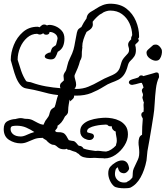

<svg xmlns="http://www.w3.org/2000/svg" viewBox="-23 -707 892 1034"><path d="M541 146Q540 146 538 146Q536 146 532 145Q522 145 510.5 144.5Q499 144 487 143Q481 143 475 143.5Q469 144 462 144Q444 144 427.5 139.5Q411 135 401 122Q397 120 393 117.5Q389 115 386 112Q377 110 368.5 106.5Q360 103 352 100Q348 100 344.5 99.5Q341 99 337 95L336 94L334 95Q332 96 329.5 96.5Q327 97 322 97Q300 97 287 85Q274 73 266 73Q256 73 245 65.5Q234 58 226 48Q223 46 220 44.5Q217 43 214 41L206 35Q203 36 200 36Q197 36 195 36Q177 36 159.5 43Q142 50 124.5 57.5Q107 65 89 65Q55 65 26 46.5Q-3 28 -3 -12Q-3 -43 16.5 -54Q36 -65 61 -66Q62 -67 64 -67Q69 -68 75 -69.5Q81 -71 85 -71Q97 -71 103 -69Q109 -67 119 -67Q138 -67 152.5 -60Q167 -53 181 -45Q195 -37 211 -35Q215 -44 219 -52Q223 -60 227 -64Q240 -80 242.5 -91Q245 -102 249 -111Q253 -120 271 -130Q276 -143 280 -161Q284 -179 290 -195Q262 -198 240.5 -203Q219 -208 191.5 -215.5Q164 -223 117 -231Q99 -234 85.5 -251Q72 -268 63 -291Q54 -314 48 -337Q42 -360 37 -376Q35 -380 35 -385Q35 -424 51.5 -465Q68 -506 100.5 -534.5Q133 -563 179 -563Q182 -563 185 -562Q188 -561 190 -560L193 -563Q198 -568 203 -571.5Q208 -575 215 -575Q223 -575 230 -570Q236 -573 243 -573Q259 -573 277.5 -565Q296 -557 310 -541Q324 -525 324 -499Q324 -475 316 -457Q308 -439 288 -428Q282 -410 275 -398.5Q268 -387 251 -387Q248 -387 244.5 -387.5Q241 -388 236 -389Q218 -393 218 -403Q218 -411 229 -418Q240 -425 249 -424V-426Q255 -445 258 -449Q261 -453 277 -463Q279 -465 281 -473.5Q283 -482 285 -490Q287 -498 287 -499Q287 -515 273.5 -525Q260 -535 244 -535Q243 -520 226 -520Q215 -520 210 -528Q207 -526 202 -523.5Q197 -521 191 -521Q187 -521 183.5 -522.5Q180 -524 177 -525Q147 -525 123 -504Q99 -483 85.5 -451Q72 -419 72 -385Q81 -355 91 -325.5Q101 -296 118 -270Q125 -266 133.5 -265.5Q142 -265 149 -262Q185 -249 224 -242Q263 -235 303 -232Q300 -237 300 -243Q300 -255 307 -261Q314 -267 321 -274Q321 -282 320 -288Q319 -294 319 -298Q319 -303 321.5 -309Q324 -315 331 -325Q334 -329 339 -352Q344 -375 353 -392Q368 -422 373 -440.5Q378 -459 381 -478.5Q384 -498 391 -531Q394 -545 400.5 -551Q407 -557 415 -561Q427 -586 443 -608Q445 -623 453 -632.5Q461 -642 486 -655Q488 -657 490 -658Q492 -659 494 -660Q511 -672 530.5 -679.5Q550 -687 571 -687Q624 -687 658 -660.5Q692 -634 709 -593.5Q726 -553 726 -512V-510Q726 -508 725.5 -505.5Q725 -503 721 -499L725 -489Q722 -481 714.5 -475.5Q707 -470 705 -465Q707 -458 708 -451.5Q709 -445 709 -438Q709 -416 700 -403Q691 -390 680.5 -380.5Q670 -371 666 -356Q657 -321 644 -303.5Q631 -286 614 -277.5Q597 -269 577.5 -262Q558 -255 535 -240Q503 -220 468.5 -206Q434 -192 388 -192H376V-189Q376 -180 368.5 -173.5Q361 -167 355 -161Q355 -163 354.5 -163.5Q354 -164 355 -165Q352 -168 352 -171Q346 -140 345 -129Q344 -118 344 -110Q344 -99 339.5 -93Q335 -87 327 -80Q317 -59 307.5 -48Q298 -37 286 -29Q287 -28 287 -25Q287 -21 283 -15Q279 -9 274 -4L276 1Q282 6 293 5Q304 4 316.5 8.5Q329 13 341 37Q343 40 344.5 43Q346 46 348 48Q365 52 372.5 52.5Q380 53 393 69L397 74Q400 75 401 78Q419 78 427 93Q441 98 458 101Q475 104 491 106Q494 106 497.5 105.5Q501 105 504 105Q508 105 516 106Q524 107 531 108Q535 108 538.5 108.5Q542 109 545 109H549Q562 107 576 98Q590 89 601 77Q601 74 603 68Q606 60 606 51Q606 39 603 25.5Q600 12 600 1Q591 -1 584 -10Q579 -16 579 -26V-27H570Q561 -27 555 -35Q553 -35 550.5 -35.5Q548 -36 546 -36Q539 -36 523 -34.5Q507 -33 489 -29Q471 -25 458.5 -18Q446 -11 446 0Q446 2 446.5 3.5Q447 5 447 5Q452 8 457 8.5Q462 9 467 11Q483 14 483 27Q483 34 476.5 40.5Q470 47 458 47Q447 47 431 39Q409 26 409 0Q409 -23 424 -37.5Q439 -52 461 -59.5Q483 -67 506.5 -70Q530 -73 546 -73Q561 -73 581.5 -69.5Q602 -66 621 -56.5Q640 -47 653 -29.5Q666 -12 666 17Q666 47 647 77Q628 107 599.5 126.5Q571 146 541 146ZM388 -228Q423 -228 452.5 -240Q482 -252 510.5 -268.5Q539 -285 569 -297Q597 -308 608 -319.5Q619 -331 623 -344.5Q627 -358 631.5 -372.5Q636 -387 651 -403Q659 -411 665.5 -419Q672 -427 672 -438Q672 -447 669.5 -453.5Q667 -460 667 -467Q667 -473 670 -479Q673 -485 681 -493L684 -496Q683 -497 683 -500Q683 -505 685.5 -510Q688 -515 689 -518Q688 -552 674 -582Q660 -612 634 -631Q608 -650 571 -650Q553 -650 533 -640Q530 -638 527 -635.5Q524 -633 519 -631L515 -629Q494 -613 476 -590Q476 -586 476.5 -582Q477 -578 477 -573Q477 -566 471 -557Q465 -548 443 -535Q433 -515 426.5 -494.5Q420 -474 420 -455V-453Q422 -450 420 -447Q417 -427 417.5 -411Q418 -395 408 -379Q403 -359 395.5 -340.5Q388 -322 380 -305Q376 -298 381.5 -280.5Q387 -263 387 -252Q387 -238 378 -229ZM89 28Q103 28 122 19Q141 10 162 4Q141 -10 118 -20Q95 -30 66 -30Q56 -30 45 -28Q34 -26 34 -12Q34 5 48.5 16.5Q63 28 89 28ZM816 -380Q801 -380 783.5 -392.5Q766 -405 766 -424Q766 -432 774.5 -440Q783 -448 788 -452Q796 -459 800.5 -463Q805 -467 816 -467Q828 -467 838.5 -454.5Q849 -442 849 -433Q850 -426 847.5 -413.5Q845 -401 838 -390.5Q831 -380 816 -380ZM678 304Q676 305 667 306Q658 307 647 307Q631 307 614.5 304.5Q598 302 590 295Q576 282 568 263Q560 244 560 226Q560 205 570 192Q581 179 599 168Q617 157 634 157Q648 157 658 166Q668 175 672 197Q674 205 664 216Q654 227 642 226Q627 224 621 216.5Q615 209 613.5 201.5Q612 194 612 194Q602 198 599 209Q596 220 596 230Q596 249 610 262.5Q624 276 645 276Q649 276 652.5 275.5Q656 275 660 274L663 271Q665 270 668 268.5Q671 267 674 265Q682 259 690 249Q692 237 692 225Q692 213 697 201Q707 178 713.5 165.5Q720 153 723.5 142Q727 131 727 114Q727 108 726.5 100.5Q726 93 725 84Q724 79 723.5 73Q723 67 723 61Q723 48 726.5 36.5Q730 25 740 20L742 19Q742 -4 743 -25.5Q744 -47 746 -68Q745 -71 743.5 -73.5Q742 -76 741 -78Q738 -84 738 -89Q738 -101 750 -105L751 -121Q751 -126 750.5 -131Q750 -136 750 -141Q750 -150 752 -154L750 -159Q742 -182 744.5 -186Q747 -190 747 -197Q747 -202 743 -210Q741 -216 741 -218Q741 -228 749 -234L750 -235Q749 -240 746.5 -247.5Q744 -255 741 -260Q737 -262 732 -260Q726 -258 724 -258Q716 -256 707.5 -253.5Q699 -251 690 -250H687Q680 -250 675.5 -254.5Q671 -259 671 -263Q671 -272 682 -277Q688 -280 705.5 -284.5Q723 -289 725 -293Q729 -301 738 -301Q745 -301 749 -297L752 -298Q775 -304 796.5 -310.5Q818 -317 818 -317Q828 -317 830.5 -312Q833 -307 833 -300Q834 -292 833 -290Q821 -266 816.5 -228Q812 -190 810 -150.5Q808 -111 803 -82Q799 -54 793 -19.5Q787 15 781.5 48.5Q776 82 771 107Q769 134 766 157Q756 209 734 248.5Q712 288 678 304Z"/></svg>

Font: RU Serius
Style: Regular
Weight: 400
Designer: Robert E. Leuschke
Foundry: Robert E. Leuschke
Version: Version 1.011; ttfautohint (v1.8.3)